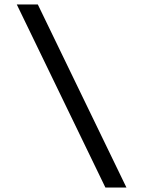

<svg xmlns="http://www.w3.org/2000/svg" viewBox="-20 -750 640 858"><path d="M545 88H451L55 -730H149Z"/></svg>

Font: Google Sans Code
Style: Regular
Weight: 400
Monospace: yes
Designer: Google Sans Code Authors
Foundry: Google LLC
Version: Version 6.000